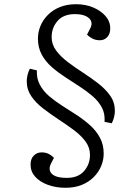

<svg xmlns="http://www.w3.org/2000/svg" viewBox="-20 -735 639 911"><path d="M525 -210Q525 -199 523 -188Q521 -177 517.5 -167Q514 -157 510 -150L476 -157Q479 -196 463 -225.5Q447 -255 419 -279Q391 -303 357 -325Q323 -347 288.5 -369.5Q254 -392 225 -417.5Q196 -443 178 -476Q160 -509 160 -552Q160 -583 172 -612Q184 -641 207.5 -664.5Q231 -688 264.5 -701.5Q298 -715 341 -715Q386 -715 422.5 -699.5Q459 -684 481 -658.5Q503 -633 503 -600Q503 -574 489 -559Q475 -544 454 -544Q434 -544 418.5 -552Q403 -560 393 -571L408 -600Q418 -619 412.5 -634Q407 -649 387.5 -658.5Q368 -668 335 -668Q281 -668 253 -635.5Q225 -603 225 -559Q225 -524 246.5 -495Q268 -466 302.5 -440Q337 -414 375 -389.5Q413 -365 447.5 -338Q482 -311 503.5 -280Q525 -249 525 -210ZM107 -348Q107 -360 109 -371Q111 -382 114.5 -392Q118 -402 122 -409L155 -401Q153 -363 169 -333Q185 -303 213 -279Q241 -255 275 -233.5Q309 -212 343.5 -189.5Q378 -167 407 -141Q436 -115 454 -82Q472 -49 472 -6Q472 24 460 53Q448 82 424.5 105.5Q401 129 367.5 142.5Q334 156 291 156Q245 156 207 142Q169 128 147 103.5Q125 79 125 46Q125 18 140.5 3Q156 -12 177 -12Q197 -12 211.5 -4.5Q226 3 236 14L221 43Q212 62 217.5 77Q223 92 242.5 100.5Q262 109 297 109Q351 109 379 76.5Q407 44 407 0Q407 -35 385.5 -64Q364 -93 329.5 -118.5Q295 -144 257 -169Q219 -194 184.5 -220.5Q150 -247 128.5 -278.5Q107 -310 107 -348Z"/></svg>

Font: Literata Light
Style: Italic
Weight: 300
Italic angle: -2°
Designer: Latin by Veronika Burian and Jose Scaglione. Greek by Irene Vlachou. Cyrillic by Vera Evstafieva
Foundry: TypeTogether
Version: Version 3.103;gftools[0.9.29]